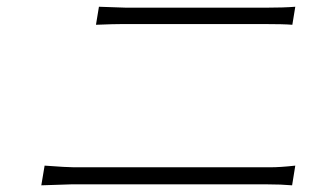

<svg xmlns="http://www.w3.org/2000/svg" viewBox="-20 -626 996 575"><path d="M103.7 -71 113.6 -130Q180.8 -125 201.7 -125H788.7Q819.6 -125 864.3 -130L854.8 -71Q822.1 -73.9 780.2 -73.9H193.2Q181.5 -73.9 103.7 -71ZM267.4 -551.8 276.3 -605.8Q348.4 -603 358 -603H775.9Q829.2 -603 864.3 -605.8L855.5 -551.8Q829.9 -554 767.8 -554H349.8Q321.4 -554 267.4 -551.8Z"/></svg>

Font: Karasuma Gothic
Style: Light Italic
Weight: 300
Italic angle: 9.39998°
Designer: Rasmus Andersson / Ryoko Nishizuka
Foundry: rsms
Version: Version 1.00